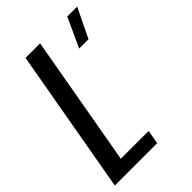

<svg xmlns="http://www.w3.org/2000/svg" viewBox="-226 -760 845 845"><g transform="rotate(-45 196.0 -337.5)"><path d="M291.5 -537.1H349.7L416 -674H354.3ZM-23.7 0H240L251.5 -64.6H78.3L186.2 -675H95.6Z"/></g></svg>

Font: Anybody Thin Condensed
Style: Italic
Weight: 100
Width: 3
Italic angle: -10°
Version: Version 1.113;gftools[0.9.25]